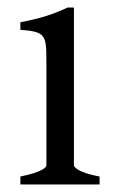

<svg xmlns="http://www.w3.org/2000/svg" viewBox="-20 -489 310 509"><path d="M176 -51V-469H159C123 -452 91 -441 34 -430V-410C101 -405 103 -396 103 -327V-51C103 -45 92 -33 34 -21V0H244V-21C190 -31 176 -45 176 -51Z"/></svg>

Font: Temporarium
Style: Regular
Weight: 400
Version: Version 1.1